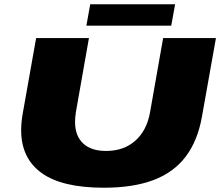

<svg xmlns="http://www.w3.org/2000/svg" viewBox="-20 -866 1030 898"><path d="M466 12Q270 12 174.5 -57Q79 -126 79 -257Q79 -277 81 -297Q83 -317 87 -339L149 -688H396L335 -342Q333 -329 332 -318Q331 -307 331 -296Q331 -231 368.5 -195.5Q406 -160 476 -160Q559 -160 613 -208Q667 -256 682 -342L743 -688H990L925 -323Q905 -208 848.5 -133.5Q792 -59 697 -23.5Q602 12 466 12ZM384 -746 402 -846H799L781 -746Z"/></svg>

Font: Archivo Expanded Black
Style: Italic
Weight: 900
Width: 7
Italic angle: -10°
Designer: Hector Gatti
Foundry: Omnibus-Type
Version: Version 2.001